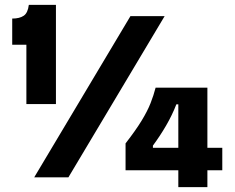

<svg xmlns="http://www.w3.org/2000/svg" viewBox="-20 -726 962 786"><path d="M88 -300V-543H30V-650Q60 -650 77 -661.5Q94 -673 98 -706H209V-300ZM120 0 514 -660H654L260 0ZM494 -29V-139Q536 -193 560 -232.5Q584 -272 596.5 -304Q609 -336 617 -367H829V40H710V-299H702Q685 -255 660 -212Q635 -169 606 -130V-121H890V-29Z"/></svg>

Font: Bricolage Grotesque 24pt
Style: Bold
Weight: 700
Designer: Mathieu Triay
Foundry: Atelier Triay
Version: Version 1.001;gftools[0.9.33.dev8+g029e19f]